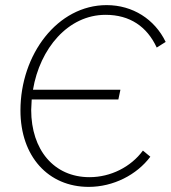

<svg xmlns="http://www.w3.org/2000/svg" viewBox="-20 -723 668 751"><path d="M327 8C423 8 515 -39 568 -110L539 -134C492 -70 413 -30 330 -30C191 -30 102 -137 102 -293L104 -334H443L451 -372H109C136 -533 246 -665 393 -665C488 -665 555 -619 593 -537L628 -559C585 -648 499 -703 397 -703C205 -703 60 -510 60 -291C60 -111 169 8 327 8Z"/></svg>

Font: Fixel Text 20240404 ExtraLight
Style: Italic
Weight: 200
Width: 4
Italic angle: -10°
Designer: AlfaBravo + MacPaw
Foundry: Kyrylo Tkachov, Marchela Mozhyna, Serhii Makarenko, Maria Weinstein, Zakhar Kryvoshyya
Version: Version 1.211;Glyphs 3.2 (3225)